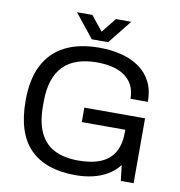

<svg xmlns="http://www.w3.org/2000/svg" viewBox="-94 -954 983 1051"><g transform="rotate(10 398.0 -428.0)"><path d="M394.9 12Q229 12 142.4 -74.9Q55.8 -161.8 55.8 -343Q55.8 -461.2 95.9 -540Q136 -618.7 213.8 -658.4Q291.6 -698 404.4 -698Q473.6 -698 530.7 -682.8Q587.8 -667.5 629.5 -637Q671.2 -606.5 693.7 -560.5Q716.2 -514.5 716.2 -452H619.4Q619.4 -496 603.1 -527.3Q586.7 -558.5 557.6 -578.5Q528.4 -598.6 489.4 -607.5Q450.4 -616.5 405.6 -616.5Q346 -616.5 299.2 -601.3Q252.5 -586.1 220.1 -553.9Q187.8 -521.6 171.1 -471.9Q154.4 -422.1 154.4 -353V-332Q154.4 -238.6 182.7 -180.6Q210.9 -122.6 265 -96.1Q319.1 -69.5 395.5 -69.5Q472.4 -69.5 522.2 -91.2Q571.9 -112.9 596.5 -157Q621.1 -201.2 621.1 -267.7V-280.2H379.1V-360.6H716.6V0H645.2L635.2 -86.6Q608.4 -52 571.2 -30.2Q533.9 -8.4 489.5 1.8Q445.1 12 394.9 12ZM248.8 -868H334L421.8 -759.4L377.7 -758.9L465.4 -868H550.7L445.2 -736H354.3Z"/></g></svg>

Font: Archivo SemiBold
Style: Regular
Weight: 600
Designer: Hector Gatti
Foundry: Omnibus-Type
Version: Version 2.001